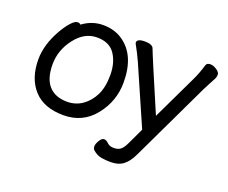

<svg xmlns="http://www.w3.org/2000/svg" viewBox="-109 -665 1196 1007"><g transform="rotate(20 488.5 -161.0)"><path d="M267 -49Q314 -49 351 -74.5Q388 -100 410.5 -144.5Q433 -189 433 -258Q433 -326 402 -373Q371 -420 301 -420Q231 -420 180 -353.5Q129 -287 129 -208Q129 -128 165 -88.5Q201 -49 267 -49ZM273 24Q164 24 107 -38.5Q50 -101 50 -207Q50 -289 100 -377Q121 -414 142 -437Q163 -460 177 -460Q190 -460 195 -453Q247 -492 309 -492Q371 -492 416 -462Q512 -399 512 -245Q512 -141 446.5 -58.5Q381 24 273 24ZM593 170H583Q564 170 538.5 166Q513 162 489 141Q482 134 482 121Q482 108 493.5 88.5Q505 69 518 69Q531 69 543.5 82Q556 95 580 95Q604 95 618 84Q632 73 646 43L688 -46L544 -375Q522 -422 511 -441Q500 -460 500 -464Q500 -486 544 -486Q585 -486 593 -466Q604 -435 731 -139L849 -386Q868 -424 884 -478Q889 -491 908 -491Q924 -491 943 -478.5Q962 -466 962 -452Q962 -440 956 -428.5Q950 -417 939 -396.5Q928 -376 919 -358L708 85Q688 128 661 149Q634 170 593 170Z"/></g></svg>

Font: LXGW WenKai Lite
Style: Bold
Weight: 700
Designer: LXGW / Fontworks Inc.
Foundry: LXGW / Fontworks Inc.
Version: Version 1.330;April 28, 2024